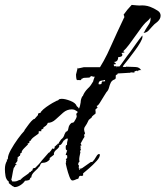

<svg xmlns="http://www.w3.org/2000/svg" viewBox="-32 -788 675 783"><path d="M28 -25Q24 -25 24 -27Q20 -29 19 -29L16 -31L15 -33H14L3 -42L5 -46Q-7 -55 -9.5 -70Q-12 -85 -12 -98Q-12 -108 -10 -116.5Q-8 -125 -3 -133L-5 -136L0 -139V-141Q0 -155 12.5 -177.5Q25 -200 41 -222Q57 -244 68 -255L67 -256Q71 -261 79 -272.5Q87 -284 95.5 -293.5Q104 -303 109 -303L123 -319V-324L126 -326L135 -329L134 -331Q143 -342 156.5 -351.5Q170 -361 182 -368L199 -377L205 -379L208 -382Q211 -385 220 -385Q234 -385 255.5 -376.5Q277 -368 281 -355Q288 -350 290 -345Q293 -351 294.5 -358Q296 -365 297 -371Q297 -382 303 -394L306 -397Q312 -413 326 -427Q333 -433 338.5 -441Q344 -449 348 -456Q348 -459 353 -472Q359 -483 357 -485Q375 -511 390.5 -539Q406 -567 419 -597Q432 -627 446 -656.5Q460 -686 473 -714Q475 -715 475 -719Q475 -722 474 -724Q473 -726 472 -728L488 -749Q493 -754 497 -759Q501 -764 505 -768Q516 -767 527 -766Q538 -765 548 -766Q570 -766 590 -756Q599 -752 611 -744.5Q623 -737 623 -724Q623 -711 610 -699Q603 -694 597.5 -689Q592 -684 588 -679Q581 -671 574 -663.5Q567 -656 556 -654L553 -657H556Q561 -668 572 -684Q582 -698 582 -710Q582 -715 581 -716L579 -715L580 -714Q576 -708 571 -704Q566 -700 561 -695Q557 -691 553 -686Q549 -681 545 -676Q539 -668 524.5 -647.5Q510 -627 495.5 -607.5Q481 -588 473 -582L472 -579H470Q472 -576 477 -576Q472 -572 463 -572Q467 -568 467 -565Q467 -559 461 -557Q455 -555 450 -555Q450 -539 438 -536Q437 -535 436 -535Q435 -535 435 -536H432Q435 -534 437.5 -531.5Q440 -529 441 -528L439 -527L440 -526H436Q430 -526 432 -524L433 -518H439Q444 -518 446 -516H443L440 -508Q442 -509 449 -509Q463 -526 474.5 -543Q486 -560 499 -576Q511 -593 523 -610Q535 -627 548 -643L547 -645Q549 -643 549 -638Q549 -630 540 -614.5Q531 -599 518 -581.5Q505 -564 492.5 -547.5Q480 -531 472 -522Q470 -518 467 -512.5Q464 -507 460 -503Q456 -499 452 -494Q448 -489 446 -484Q440 -483 440 -479V-471Q440 -466 435 -464Q424 -460 419.5 -450.5Q415 -441 412.5 -430.5Q410 -420 402 -412Q399 -408 391 -394.5Q383 -381 375 -368.5Q367 -356 362 -356L366 -349Q356 -342 357 -339Q358 -338 358 -326Q358 -324 350 -319Q342 -313 342 -309L330 -299Q326 -290 322 -283Q318 -276 315 -272Q307 -263 315 -244Q309 -237 312 -234Q314 -230 308 -223L297 -203V-202L301 -195L296 -194L297 -183Q296 -184 296 -183Q296 -178 299 -178L294 -172L296 -168L292 -148Q290 -140 292 -128Q287 -126 287 -117Q287 -114 290 -114L289 -102Q292 -102 292 -99L290 -97L292 -95Q295 -97 296 -100Q297 -103 301 -101L338 -127L345 -128Q353 -136 360.5 -149.5Q368 -163 375 -159Q377 -148 362 -131.5Q347 -115 330 -100.5Q313 -86 307 -81V-73Q307 -72 304.5 -71.5Q302 -71 301 -70Q299 -72 296.5 -71Q294 -70 292 -70L286 -57L285 -59Q282 -58 279.5 -57Q277 -56 275 -55Q269 -52 263 -52Q257 -52 251 -68Q245 -84 240.5 -102Q236 -120 236 -124L238 -126Q236 -130 238 -133Q240 -136 236 -138L241 -143H242V-152Q242 -157 237 -155L236 -158L238 -163V-164L241 -169L240 -171Q240 -173 241 -173Q242 -173 243 -174H242L237 -178Q236 -181 236 -188Q236 -197 241 -197Q241 -208 244 -217Q247 -226 238 -222L232 -218Q231 -215 228 -215Q226 -211 220.5 -203Q215 -195 209 -196V-195Q209 -194 210 -193Q210 -187 198 -177.5Q186 -168 188 -157L170 -143L172 -141H170L171 -138Q160 -124 142 -124Q135 -124 132 -115Q129 -106 123 -106L126 -105Q119 -98 108.5 -88Q98 -78 96 -68L95 -69L97 -66L91 -62Q91 -55 84 -53Q77 -51 70 -51Q64 -41 51.5 -33Q39 -25 28 -25ZM372 -444Q382 -444 382 -447Q382 -452 385 -456H391Q397 -456 397 -458Q396 -459 396 -462Q392 -461 388 -460Q384 -459 380 -459Q370 -457 370 -446V-445ZM18 -48H29Q31 -48 35 -49Q39 -50 42 -52Q48 -55 54 -55Q54 -56 52 -57Q52 -59 54 -59Q55 -58 55 -59H56Q60 -64 65 -67Q70 -70 75 -74Q84 -79 91 -88L94 -86L95 -91Q101 -91 101 -97Q101 -103 111 -103Q117 -109 124.5 -116.5Q132 -124 139 -134Q147 -143 154 -151Q161 -159 167 -166L168 -164V-165Q174 -171 176 -174Q177 -176 178.5 -178Q180 -180 182 -183L185 -181Q191 -181 191 -187L190 -189L197 -195V-198Q198 -198 199 -197Q199 -196 201 -194Q200 -198 202.5 -201Q205 -204 209 -203L208 -206L217 -219Q219 -221 222.5 -224Q226 -227 229 -234Q231 -241 233.5 -245Q236 -249 237 -251Q245 -251 247 -265Q249 -279 260 -287Q267 -287 270 -291Q273 -295 276 -301Q280 -307 281 -314Q279 -320 279 -322Q279 -326 282 -327Q285 -330 285 -331Q285 -333 277.5 -337Q270 -341 268 -342Q268 -341 267.5 -340.5Q267 -340 266 -341Q265 -342 261 -342Q241 -342 225.5 -328.5Q210 -315 195 -301Q180 -287 163 -287Q161 -280 155.5 -275.5Q150 -271 145 -268V-264L136 -259V-257Q138 -251 134 -253H126V-248Q125 -246 125 -243Q118 -238 107 -230Q96 -222 92 -213L90 -214L87 -211L89 -209L85 -203L81 -205L82 -199Q77 -194 66 -183Q55 -172 56 -164H52L49 -152H46L42 -147H39L40 -146V-138Q38 -138 38 -135L40 -133L30 -119L35 -118V-116Q35 -114 29 -114L30 -112Q29 -109 27 -106.5Q25 -104 24 -103Q23 -101 21 -90Q19 -79 17 -68Q15 -57 14 -56ZM284 -461 280 -464Q279 -469 278.5 -474Q278 -479 278 -484L285 -512Q286 -511 286 -510Q286 -509 287 -509Q289 -509 299 -511.5Q309 -514 310 -514H444V-515Q444 -518 453.5 -517Q463 -516 472.5 -515Q482 -514 482 -516H486Q493 -516 500 -515.5Q507 -515 514 -515Q523 -515 531 -513Q532 -513 532.5 -512Q533 -511 534 -511Q536 -511 540.5 -506Q545 -501 543 -501Q542 -501 542 -502Q542 -503 540 -503Q539 -503 536 -501.5Q533 -500 531 -500Q530 -499 530 -497Q529 -497 528.5 -498.5Q528 -500 527 -500L517 -497Q516 -496 516 -492Q512 -492 507 -492.5Q502 -493 502 -493L498 -491Q498 -491 491.5 -491Q485 -491 476 -490L440 -488Q439 -488 438.5 -489Q438 -490 437 -490L436 -489Q435 -489 434 -487.5Q433 -486 431 -486L357 -479Q356 -475 352 -475Q348 -475 343 -477Q338 -479 336 -474Q335 -472 330 -471.5Q325 -471 320 -471Q315 -471 310.5 -470.5Q306 -470 304 -467Q303 -467 303 -468Q303 -470 300.5 -465.5Q298 -461 296 -461Q296 -461 290.5 -461.5Q285 -462 284 -461Z"/></svg>

Font: Water Brush
Style: Regular
Weight: 400
Designer: Robert E. Leuschke
Foundry: Robert E. Leuschke
Version: Version 1.010; ttfautohint (v1.8.4.7-5d5b)